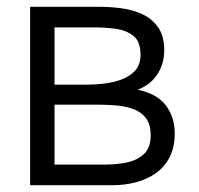

<svg xmlns="http://www.w3.org/2000/svg" viewBox="-20 -547 587 567"><path d="M69 0V-527H272Q305 -527 339 -522.5Q373 -518 401.5 -504.5Q430 -491 447.5 -465.5Q465 -440 465 -397Q465 -374 457 -352Q449 -330 432.5 -312Q416 -294 387 -282Q444 -270 470 -235.5Q496 -201 496 -153Q496 -113 481.5 -84Q467 -55 441.5 -36.5Q416 -18 382.5 -9Q349 0 312 0ZM141 -61H293Q325 -61 355.5 -67.5Q386 -74 405.5 -92.5Q425 -111 425 -147Q425 -181 410 -199.5Q395 -218 371 -226Q347 -234 319 -236Q291 -238 266 -238H141ZM141 -297H237Q259 -297 286 -300Q313 -303 338 -312Q363 -321 379 -338.5Q395 -356 395 -385Q395 -425 373.5 -441.5Q352 -458 321.5 -462Q291 -466 263 -466H141Z"/></svg>

Font: Onest Light
Style: Regular
Weight: 300
Designer: Dmitri Voloshin, Andrey Kudryavtsev
Foundry: Dmitri Voloshin, Andrey Kudryavtsev
Version: Version 1.000;gftools[0.9.33]